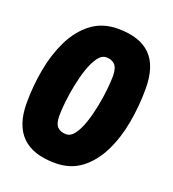

<svg xmlns="http://www.w3.org/2000/svg" viewBox="-109 -639 661 734"><g transform="rotate(20 221.5 -272.5)"><path d="M196 10Q16 10 16 -169Q16 -239 28.5 -307Q41 -375 68.5 -431Q96 -487 140.5 -521Q185 -555 248 -555Q337 -555 381 -511Q425 -467 425 -375Q425 -304 412.5 -235.5Q400 -167 372.5 -111.5Q345 -56 301.5 -23Q258 10 196 10ZM198 -108Q217 -108 232 -128.5Q247 -149 258 -181.5Q269 -214 276.5 -251.5Q284 -289 287.5 -323.5Q291 -358 291 -381Q290 -413 277 -425Q264 -437 243 -437Q224 -437 209 -416Q194 -395 183 -362.5Q172 -330 164.5 -292.5Q157 -255 153.5 -221.5Q150 -188 150 -166Q150 -133 163 -120.5Q176 -108 198 -108Z"/></g></svg>

Font: Georama SemiCondensed
Style: Bold Italic
Weight: 700
Width: 4
Italic angle: -9°
Designer: Jean-Baptiste Levee
Foundry: Production Type
Version: Version 1.000